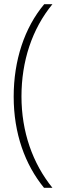

<svg xmlns="http://www.w3.org/2000/svg" viewBox="-20 -734 304 912"><path d="M45 -275C45 -100 99 48 189 158H229C135 42 82 -108 82 -276C82 -443 132 -596 229 -714H190C96 -602 45 -447 45 -275Z"/></svg>

Font: Noto Sans Bengali SemiCondensed ExtraLight
Style: Regular
Weight: 200
Width: 4
Designer: Joana Ranito - Universal Thirst; Jelle Bosma - Monotype Design Team
Foundry: Universal Thirst ehf.
Version: Version 3.000